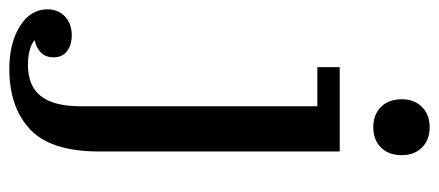

<svg xmlns="http://www.w3.org/2000/svg" viewBox="-382 -451 942 412"><g transform="rotate(90 89.0 -245.0)"><path d="M156 -575Q129 -575 112.5 -591.5Q96 -608 96 -636Q96 -663 112.5 -679.5Q129 -696 156 -696Q183 -696 199.5 -679.5Q216 -663 216 -636Q216 -608 199.5 -591.5Q183 -575 156 -575ZM-41 72Q-21 72 -7.5 82Q6 92 6 111Q6 128 -4 138Q-14 148 -31 152Q-13 166 23 166Q67 166 89 138.5Q111 111 111 53V-455H27V-503H208V14Q208 117 160.5 161.5Q113 206 31 206Q-24 206 -60.5 183.5Q-97 161 -97 124Q-97 101 -81.5 86.5Q-66 72 -41 72Z"/></g></svg>

Font: Montagu Slab 144pt
Style: Regular
Weight: 400
Designer: Florian Karsten
Foundry: Florian Karsten
Version: Version 1.000; ttfautohint (v1.8.3)